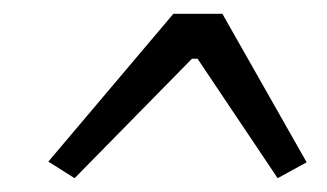

<svg xmlns="http://www.w3.org/2000/svg" viewBox="-20 -626 473 278"><path d="M302 -606 424 -391 382 -368 266 -541H258L88 -368L50 -392L231 -606Z"/></svg>

Font: Exo 2 Medium
Style: Italic
Weight: 500
Italic angle: -8°
Designer: Natanael Gama
Foundry: Natanael Gama
Version: Version 2.010